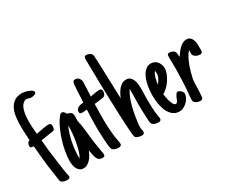

<svg xmlns="http://www.w3.org/2000/svg" viewBox="-106 -969 1552 1307"><g transform="rotate(-30 670.0 -315.5)"><path d="M217.8 -606.9Q217.8 -601.6 213.1 -597.9Q208.5 -594.2 202.1 -592Q195.8 -589.8 189.5 -588.9Q183.1 -587.9 179.7 -587.9Q168.5 -587.9 158.7 -591.6Q148.9 -595.2 137.7 -595.7Q121.6 -591.3 108.9 -576.2Q96.2 -561 88.9 -532.2Q81.5 -503.4 80.6 -460Q79.6 -416.5 86.9 -355Q117.7 -361.3 144.3 -366Q170.9 -370.6 185.5 -370.6Q197.3 -370.6 201.7 -364.3Q206.1 -357.9 206.1 -348.1Q206.1 -338.4 204.1 -330.1Q202.1 -321.8 193.8 -316.4L91.8 -300.8Q94.2 -280.3 95.9 -259.5Q97.7 -238.8 99.6 -218.8Q107.4 -155.3 113 -114.7Q118.7 -74.2 122.3 -50Q126 -25.9 128.2 -15.4Q130.4 -4.9 131.3 -1.2Q132.3 2.4 132.6 2Q132.8 1.5 132.8 2.9Q132.8 13.2 126.5 17.3Q120.1 21.5 111.3 21.5Q104.5 21.5 96.9 20.3Q89.4 19 82 16.6Q74.7 14.2 68.8 9.8Q63 5.4 60.5 -1Q56.6 -34.2 51.3 -64.5Q45.9 -94.7 42 -127.4Q38.1 -166 33.4 -209.5Q28.8 -252.9 25.9 -292.5Q23.9 -292 22 -292.2Q20 -292.5 17.6 -292.5Q9.8 -292.5 4.6 -296.1Q-0.5 -299.8 -0.5 -309.6Q-0.5 -320.8 5.1 -330.1Q10.7 -339.4 22 -342.3Q20.5 -369.1 18.6 -401.9Q16.6 -434.6 17.1 -468.5Q17.6 -502.4 22.7 -534.4Q27.8 -566.4 41 -591.1Q54.2 -615.7 77.1 -630.9Q100.1 -646 136.2 -646Q143.6 -646 157 -643.6Q170.4 -641.1 184.1 -636Q197.8 -630.9 207.8 -623.5Q217.8 -616.2 217.8 -606.9Z M412.1 -6.3Q412.1 3.4 407.2 7.1Q402.3 10.7 393.6 10.7Q370.6 10.7 360.6 -1.5Q350.6 -13.7 345.7 -33.7Q344.2 -40.5 342.8 -47.6Q341.3 -54.7 340.3 -61.5Q339.4 -67.9 338.4 -70.3Q337.4 -72.8 336.4 -79.6Q330.6 -65.4 322 -50Q313.5 -34.7 302.2 -21.7Q291 -8.8 277.1 -0.5Q263.2 7.8 246.6 7.8Q229 7.8 217.3 -0.7Q205.6 -9.3 199 -22.2Q192.4 -35.2 189.7 -50.8Q187 -66.4 187 -80.6Q187 -113.8 193.6 -152.6Q200.2 -191.4 211.9 -230.2Q223.6 -269 239.3 -304.9Q254.9 -340.8 273.4 -367.7V-367.2L276.4 -371.6Q281.7 -378.9 288.8 -387.5Q295.9 -396 305.7 -396Q314.9 -396 321.8 -387.9Q328.6 -379.9 331.5 -371.1Q344.2 -368.7 352.1 -365Q359.9 -361.3 364.3 -356Q368.7 -350.6 370.1 -343.5Q371.6 -336.4 371.6 -328.1Q371.6 -324.7 371.6 -320.8Q371.6 -316.9 371.1 -313Q370.6 -309.1 370.6 -303.7Q370.6 -298.3 370.6 -293.9Q370.6 -289.1 372.3 -281.2Q374 -273.4 376 -265.1L379.4 -247.1Q381.8 -232.9 383.5 -214.8Q385.3 -196.8 387.7 -178.7Q389.6 -160.2 391.6 -142.8Q393.6 -125.5 395.5 -110.8L407.2 -38.6L408.7 -30.3Q409.7 -23.9 410.9 -18.6Q412.1 -13.2 412.1 -6.3ZM300.3 -287.1Q300.3 -288.1 299.8 -290.3Q299.3 -292.5 298.8 -294.9Q287.6 -271 279.1 -242.9Q270.5 -214.8 264.9 -185.8Q259.3 -156.7 256.6 -127.7Q253.9 -98.6 253.9 -72.8Q253.9 -70.3 253.9 -68.4Q253.9 -66.4 254.4 -64.5V-64Q266.1 -82 274.7 -111.6Q283.2 -141.1 289.1 -173.6Q294.9 -206.1 297.6 -236.6Q300.3 -267.1 300.3 -287.1Z M545.9 -12.2Q545.9 -6.8 543.5 -3.2Q541 0.5 537.4 2.4Q533.7 4.4 529.5 5.1Q525.4 5.9 521.5 5.9Q516.1 5.9 509 4.6Q502 3.4 495.1 1Q488.3 -1.5 482.7 -5.1Q477.1 -8.8 474.1 -14.2Q471.2 -19 469 -32.5Q466.8 -45.9 465.3 -63.7Q463.9 -81.5 462.9 -101.8Q461.9 -122.1 461.2 -140.6Q460.4 -159.2 460.2 -174.1Q460 -189 460 -196.3Q460 -230.5 461.2 -262.5Q462.4 -294.4 463.9 -328.1Q461.4 -328.1 459 -327.6Q456.5 -327.1 454.1 -327.1Q447.8 -326.2 441.2 -325.7Q434.6 -325.2 427.7 -325.2Q419.4 -325.2 413.1 -328.1Q406.7 -331.1 406.7 -341.3Q406.7 -353.5 412.1 -360.8Q417.5 -368.2 425.8 -372.3Q434.1 -376.5 443.8 -378.2Q453.6 -379.9 462.9 -380.9Q464.4 -380.9 464.8 -381.1Q465.3 -381.3 466.8 -381.3Q467.3 -387.2 467.8 -395.8Q468.3 -404.3 468.8 -414.6Q469.2 -430.7 470.2 -449Q471.2 -467.3 472.2 -484.1Q473.1 -501 474.6 -513.9Q476.1 -526.9 477.5 -532.2Q480 -538.6 483.2 -542.5Q486.3 -546.4 495.1 -546.4Q514.6 -546.4 525.4 -533.7Q536.1 -521 536.1 -502.4Q536.1 -481 534.9 -459.5Q533.7 -438 532.7 -416L531.2 -391.1Q543.5 -392.6 555.7 -395.5Q567.4 -397.9 579.3 -399.9Q591.3 -401.9 602.5 -401.9Q612.3 -401.9 617.7 -396.7Q623 -391.6 623 -381.8Q623 -371.1 619.1 -360.8Q615.2 -350.6 605.5 -345.2H606Q604 -344.2 594.2 -342.5Q584.5 -340.8 572 -339.4Q559.6 -337.9 547.6 -336.4Q535.6 -335 529.8 -334.5H529.3Q528.3 -307.1 527.8 -280.5Q527.3 -253.9 527.3 -226.6Q527.3 -189 529.5 -146.7Q531.7 -104.5 537.1 -66.4L541 -44.4Q543 -36.1 544.4 -28.1Q545.9 -20 545.9 -12.2Z M865.2 -26.4Q865.2 -16.6 858.9 -12.2Q852.5 -7.8 843.3 -7.8Q837.4 -7.8 831.1 -9Q824.7 -10.3 818.8 -11.7Q808.6 -14.6 803 -19Q797.4 -23.4 794.4 -29.1Q791.5 -34.7 790.8 -41.5Q790 -48.3 789.6 -56.6Q789.6 -59.1 789.3 -61Q789.1 -63 789.1 -64.9Q787.6 -92.8 786.4 -122.1Q785.2 -151.4 785.2 -179.2Q785.2 -193.4 785.4 -207.5Q785.6 -221.7 786.1 -235.8Q786.6 -250 786.9 -263.9Q787.1 -277.8 787.1 -292Q787.1 -294.9 786.9 -297.6Q786.6 -300.3 786.1 -303.2Q773.4 -284.7 763.9 -262Q754.4 -239.3 747.1 -215.1Q739.7 -190.9 734.6 -166.7Q729.5 -142.6 726.1 -120.6L724.6 -110.4Q722.2 -93.3 719.7 -75.4Q717.3 -57.6 717.3 -40Q717.3 -32.7 719.7 -23.9Q720.7 -20 721.4 -16.4Q722.2 -12.7 722.2 -7.3Q722.2 4.4 716.3 8.5Q710.4 12.7 700.7 12.7Q694.8 12.7 687.7 11.7Q680.7 10.7 674.1 8.5Q667.5 6.3 661.6 2.9Q655.8 -0.5 652.3 -5.9Q649.4 -12.2 646.7 -39.6Q644 -66.9 641.8 -107.4Q639.6 -147.9 637.7 -198.5Q635.7 -249 634 -302.2Q632.3 -355.5 631.1 -407.7Q629.9 -460 629.2 -503.9Q628.4 -547.9 627.9 -580.3Q627.4 -612.8 627.4 -626Q627.4 -635.7 630.1 -643.8Q632.8 -651.9 645.5 -651.9Q658.7 -651.9 670.4 -645.8Q682.1 -639.6 687.5 -627Q688.5 -625 689.5 -611.1Q690.4 -597.2 691.4 -575.4Q692.4 -553.7 693.4 -525.6Q694.3 -497.6 695.3 -467.5Q696.3 -437.5 697.3 -407.2Q698.2 -377 699.2 -350.6L701.7 -278.3Q707.5 -293.5 716.3 -310.1Q725.1 -326.7 736.6 -340.3Q748 -354 762.5 -362.8Q776.9 -371.6 794.4 -371.6Q815.9 -371.6 828.1 -360.4Q840.3 -349.1 846.4 -332.5Q852.5 -315.9 854 -296.9Q855.5 -277.8 855.5 -262.2Q855.5 -252.4 855.2 -243.2Q855 -233.9 854.5 -224.6Q854 -214.8 853.8 -205.3Q853.5 -195.8 853.5 -186Q853.5 -152.3 855 -116.9Q856.4 -81.5 862.3 -47.4L863.3 -40.5Q864.3 -37.6 864.7 -33.7Q865.2 -29.8 865.2 -26.4Z M1096.2 -89.4Q1096.2 -74.7 1088.1 -59.1Q1080.1 -43.5 1067.4 -30.5Q1054.7 -17.6 1038.3 -9.3Q1022 -1 1005.9 -1Q982.9 -1 966.3 -10Q949.7 -19 937.5 -34.4Q925.3 -49.8 917.7 -69.3Q910.2 -88.9 905.8 -109.6Q901.4 -130.4 899.7 -151.1Q897.9 -171.9 897.9 -189Q897.9 -203.6 899.7 -223.6Q901.4 -243.7 905.5 -265.1Q909.7 -286.6 917 -307.6Q924.3 -328.6 935.3 -345.2Q946.3 -361.8 961.7 -372.1Q977.1 -382.3 997.1 -382.3Q1012.7 -382.3 1025.1 -376Q1037.6 -369.6 1046.1 -359.1Q1054.7 -348.6 1059.3 -335Q1064 -321.3 1064 -306.6Q1064 -287.6 1055.2 -265.1Q1046.4 -242.7 1032.5 -221.7Q1018.6 -200.7 1001.2 -183.8Q983.9 -167 966.8 -158.2Q967.8 -149.4 970.7 -132.6Q973.6 -115.7 978.8 -99.1Q983.9 -82.5 991 -70.3Q998 -58.1 1007.8 -58.1Q1012.7 -58.1 1016.4 -61Q1020 -64 1022.9 -68.8Q1025.9 -73.7 1028.1 -79.6Q1030.3 -85.4 1032.2 -90.8L1035.2 -97.7Q1036.1 -99.1 1036.4 -99.6Q1036.6 -100.1 1037.1 -101.1Q1040.5 -107.4 1043.7 -112.8Q1046.9 -118.2 1052.7 -122.1H1052.2Q1054.2 -124 1056.4 -124.3Q1058.6 -124.5 1060.5 -124.5Q1065.9 -124.5 1072.3 -121.1Q1078.6 -117.7 1084 -112.5Q1089.4 -107.4 1092.8 -101.3Q1096.2 -95.2 1096.2 -89.4ZM999.5 -304.7Q999.5 -309.6 999 -314.9Q998.5 -320.3 996.6 -324.2Q989.7 -315.9 984.6 -304.4Q979.5 -293 976.1 -280.5Q972.7 -268.1 970.5 -255.4Q968.3 -242.7 967.3 -231.9Q980 -247.1 989.7 -266.4Q999.5 -285.6 999.5 -304.7Z M1164.1 7.8Q1156.7 7.8 1148.2 5.9Q1139.6 3.9 1132.1 -0.5Q1124.5 -4.9 1119.4 -11.5Q1114.3 -18.1 1114.3 -27.3Q1114.3 -41 1115.5 -54.4Q1116.7 -67.9 1118.2 -81.1V-80.6L1121.1 -113.3Q1122.6 -130.9 1123.5 -151.9Q1124.5 -172.9 1125.2 -194.6Q1126 -216.3 1126.5 -237.3Q1127 -258.3 1127 -275.9Q1127 -286.1 1126.7 -296.6Q1126.5 -307.1 1126.5 -317.9Q1126 -327.1 1126 -338.6Q1126 -350.1 1126 -359.9Q1126 -370.1 1128.7 -376.7Q1131.3 -383.3 1144 -383.3Q1155.3 -383.3 1167.7 -377.4Q1180.2 -371.6 1185.1 -360.8H1184.6Q1187 -355.5 1188.2 -343.5Q1189.5 -331.5 1189.9 -322.3Q1198.2 -335 1208.7 -349.1Q1219.2 -363.3 1231.4 -375.2Q1243.7 -387.2 1257.3 -395Q1271 -402.8 1286.6 -402.8Q1307.1 -402.8 1317.9 -392.6Q1328.6 -382.3 1333.5 -366.9Q1338.4 -351.6 1338.9 -334.2Q1339.4 -316.9 1339.4 -302.7V-298.8Q1339.4 -293 1339.1 -287.4Q1338.9 -281.7 1337.2 -277.1Q1335.4 -272.5 1331.3 -269.5Q1327.1 -266.6 1319.8 -266.6Q1312 -266.6 1303.2 -268.8Q1294.4 -271 1286.9 -275.4Q1279.3 -279.8 1273.9 -286.4Q1268.6 -293 1268.1 -301.8Q1268.1 -305.7 1268.1 -309.6Q1268.1 -313.5 1268.6 -317.4Q1268.6 -319.8 1268.8 -323.5Q1269 -327.1 1269 -330.6Q1253.4 -314.9 1241.5 -292Q1229.5 -269 1220 -243.2Q1210.4 -217.3 1203.6 -191.2Q1196.8 -165 1191.9 -144V-142.6Q1190.4 -127.4 1189.9 -112.8Q1189.5 -98.1 1189 -82.5Q1188.5 -64.9 1187.7 -46.9Q1187 -28.8 1185.1 -11.7Q1184.1 -2.4 1179.4 2.7Q1174.8 7.8 1164.1 7.8Z"/></g></svg>

Font: Just Another Hand
Style: Regular
Weight: 400
Designer: Astigmatic (AOETI)
Foundry: Astigmatic (AOETI)
Version: Version 1.000